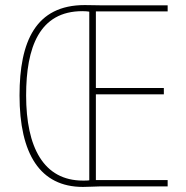

<svg xmlns="http://www.w3.org/2000/svg" viewBox="-20 -735 733 757"><path d="M314 -715C121 -715 57 -572 57 -359C57 -128 138 2 307 2C333 2 354 0 372 0H641V-25H358V-363H626V-388H358V-690H641V-714H379C356 -714 343 -715 314 -715ZM305 -691C317 -691 326 -690 332 -689V-24C325 -23 319 -23 307 -23C152 -23 83 -154 83 -359C83 -548 135 -691 305 -691Z"/></svg>

Font: Noto Sans Thai Looped Condensed Thin
Style: Regular
Weight: 100
Width: 3
Designer: Sasikarn Vongin, Ben Mitchell
Foundry: The Fontpad Ltd
Version: Version 1.001